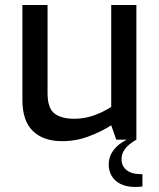

<svg xmlns="http://www.w3.org/2000/svg" viewBox="-20 -555 630 763"><path d="M227 6Q152 6 110.5 -34.5Q69 -75 69 -158V-535H169V-185Q169 -125 196.5 -104Q224 -83 274 -83Q314 -83 350.5 -95.5Q387 -108 422 -130V-535H522V0H442L422 -57Q383 -32 332.5 -13Q282 6 227 6ZM518 188Q483 188 459 176Q435 164 423.5 143.5Q412 123 412 99Q412 68 430.5 42.5Q449 17 484 0H522Q492 17 477.5 36Q463 55 463 77Q463 105 483 121Q503 137 538 137H546V186Q540 187 533 187.5Q526 188 518 188Z"/></svg>

Font: Exo Thin Medium
Style: Regular
Weight: 500
Version: Version 2.000